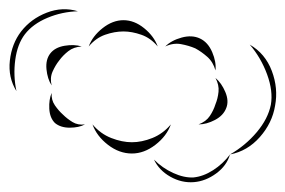

<svg xmlns="http://www.w3.org/2000/svg" viewBox="-49 -482 608 409"><path d="M-14 -288Q-32 -317 -28 -353Q-24 -389 -4 -415Q17 -442 50.5 -455Q84 -468 117 -458Q83 -457 52 -444Q21 -431 4 -409Q-12 -388 -16.5 -354.5Q-21 -321 -14 -288ZM140 -383Q148 -405 169.5 -422Q191 -439 214 -439Q237 -439 258 -422Q279 -405 287 -383Q272 -401 252 -408Q232 -415 214 -415Q195 -415 175 -408Q155 -401 140 -383ZM303 -383Q316 -396 338 -402Q360 -408 377 -400Q394 -392 403 -371Q412 -350 410 -332Q405 -350 392.5 -361Q380 -372 367 -379Q353 -385 336.5 -388Q320 -391 303 -383ZM483 -387Q516 -368 530 -331Q544 -294 537 -257Q531 -220 504.5 -190Q478 -160 441 -153Q474 -172 498 -200.5Q522 -229 528 -259Q533 -288 520 -323.5Q507 -359 483 -387ZM61 -300Q52 -314 50 -334.5Q48 -355 58 -368Q68 -381 88.5 -384.5Q109 -388 125 -383Q108 -382 96.5 -373Q85 -364 77 -353Q69 -343 63 -329.5Q57 -316 61 -300ZM410 -316Q423 -305 431 -286Q439 -267 433 -252Q427 -236 409 -226.5Q391 -217 374 -217Q390 -223 398 -235Q406 -247 410 -260Q415 -272 416.5 -286.5Q418 -301 410 -316ZM132 -217Q119 -210 99.5 -210Q80 -210 68 -220Q57 -231 56 -250.5Q55 -270 61 -284Q60 -269 68 -257.5Q76 -246 85 -238Q94 -229 105.5 -222Q117 -215 132 -217ZM315 -217Q306 -192 282 -173.5Q258 -155 232 -155Q205 -155 181 -173.5Q157 -192 148 -217Q165 -197 188 -188Q211 -179 232 -179Q253 -179 275.5 -188Q298 -197 315 -217ZM441 -153Q434 -129 411.5 -112.5Q389 -96 364 -94Q338 -92 314 -105.5Q290 -119 279 -142Q297 -124 320 -113.5Q343 -103 363 -104Q384 -106 405 -119.5Q426 -133 441 -153Z"/></svg>

Font: Rubik Puddles
Style: Regular
Weight: 400
Designer: Hubert and Fischer, NaN
Foundry: Hubert and Fischer, NaN
Version: Version 2.200